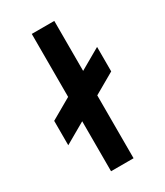

<svg xmlns="http://www.w3.org/2000/svg" viewBox="-184 -813 767 890"><g transform="rotate(-30 199.0 -367.5)"><path d="M371 -400.5 259.5 -336.5V0H139V-267.5L27.5 -203.5V-334L139 -398V-735H259.5V-467.5L371 -531.5Z"/></g></svg>

Font: Vortex Mix
Style: Bold
Weight: 700
Designer: Mikhail Sharanda
Foundry: Mikhail Sharanda
Version: Version 4.504;Glyphs 3.1.2 (3151)